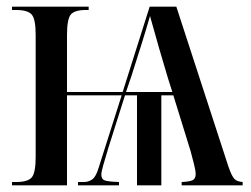

<svg xmlns="http://www.w3.org/2000/svg" viewBox="-20 -556 754 576"><path d="M16 0V-10H29Q63 -10 75 -23.5Q87 -37 87 -85V-452Q87 -499 75 -512.5Q63 -526 29 -526H16V-536H246V-526H237Q204 -526 192.5 -512.5Q181 -499 181 -451V-280H348L429 -536H509L665 -57Q675 -28 683 -19.5Q691 -11 708 -10V0H525V-10Q549 -11 558 -15.5Q567 -20 567 -34Q567 -44 562 -63.5Q557 -83 552 -102L500 -270H464V0H391V-270H355L305 -112Q295 -79 289.5 -59.5Q284 -40 284 -32Q284 -18 295 -14.5Q306 -11 337 -10V0H214V-10H232Q246 -10 257 -18Q268 -26 276 -53L345 -270H181V0ZM358 -280H497L484 -321Q472 -360 457.5 -410.5Q443 -461 430 -508Q420 -473 406.5 -429.5Q393 -386 374 -327Z"/></svg>

Font: Noto Serif Display ExtraCondensed Medium
Style: Regular
Weight: 500
Width: 2
Designer: Monotype Design Team
Foundry: Monotype Imaging Inc.
Version: Version 2.009